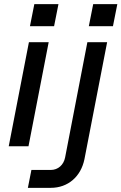

<svg xmlns="http://www.w3.org/2000/svg" viewBox="-20 -703 584 923"><path d="M22 0H117L214 -500H119ZM124 -577H240L261 -683H145ZM114 200H224C307 200 369 146 386 62L495 -500H400L293 54C286 90 259 114 224 114H131ZM407 -577H523L544 -683H428Z"/></svg>

Font: Uncut Sans Medium Italic
Style: Regular
Weight: 500
Italic angle: -11°
Designer: Kasper Nordkvist
Foundry: UNCUT.wtf
Version: Version 1.304;Glyphs 3.2 (3246)